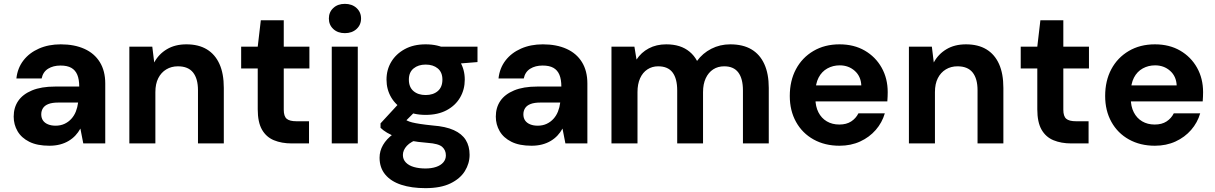

<svg xmlns="http://www.w3.org/2000/svg" viewBox="-20 -744 6305 996"><path d="M236 12Q173 12 132 -8.5Q91 -29 71 -63.5Q51 -98 51 -139Q51 -186 74.5 -220.5Q98 -255 146 -275Q194 -295 266 -295H391Q391 -332 381 -356Q371 -380 350 -392Q329 -404 294 -404Q256 -404 229.5 -387.5Q203 -371 196 -337H65Q71 -391 101.5 -430.5Q132 -470 182 -492Q232 -514 295 -514Q366 -514 418 -490.5Q470 -467 498 -421.5Q526 -376 526 -311V0H412L397 -77Q386 -57 371 -41Q356 -25 336 -13Q316 -1 291 5.5Q266 12 236 12ZM268 -92Q294 -92 314.5 -101.5Q335 -111 350 -127.5Q365 -144 373.5 -165.5Q382 -187 385 -211V-212H282Q251 -212 231.5 -204.5Q212 -197 203 -183Q194 -169 194 -151Q194 -132 203 -119Q212 -106 229 -99Q246 -92 268 -92Z M651 0V-502H770L780 -420Q803 -463 845.5 -488.5Q888 -514 947 -514Q1010 -514 1053 -488Q1096 -462 1118.5 -412Q1141 -362 1141 -288V0H1007V-276Q1007 -336 981.5 -368Q956 -400 903 -400Q869 -400 842.5 -384Q816 -368 801 -338.5Q786 -309 786 -266V0Z M1493 0Q1441 0 1401 -16.5Q1361 -33 1339 -71.5Q1317 -110 1317 -177V-389H1231V-502H1317L1333 -639H1452V-502H1585V-389H1452V-175Q1452 -141 1467 -128Q1482 -115 1518 -115H1583V0Z M1701 0V-502H1836V0ZM1769 -572Q1732 -572 1709 -593.5Q1686 -615 1686 -648Q1686 -681 1709 -702.5Q1732 -724 1769 -724Q1806 -724 1829.5 -702.5Q1853 -681 1853 -648Q1853 -615 1829.5 -593.5Q1806 -572 1769 -572Z M2187 232Q2115 232 2061.5 214.5Q2008 197 1978.5 161.5Q1949 126 1949 74Q1949 39 1967 8Q1985 -23 2019.5 -48.5Q2054 -74 2106 -92L2157 -25Q2111 -10 2090.5 12.5Q2070 35 2070 60Q2070 83 2085.5 99Q2101 115 2127.5 122.5Q2154 130 2187 130Q2218 130 2242 122Q2266 114 2279.5 98.5Q2293 83 2293 62Q2293 35 2274 18Q2255 1 2198 -3Q2147 -7 2107.5 -14.5Q2068 -22 2038.5 -32.5Q2009 -43 1988 -55.5Q1967 -68 1954 -81V-104L2061 -220L2157 -189L2032 -64L2071 -131Q2081 -124 2091.5 -118.5Q2102 -113 2118 -109Q2134 -105 2160 -101Q2186 -97 2225 -93Q2292 -88 2334 -69Q2376 -50 2396 -18Q2416 14 2416 59Q2416 104 2391.5 143.5Q2367 183 2316.5 207.5Q2266 232 2187 232ZM2188 -148Q2125 -148 2079.5 -172.5Q2034 -197 2009.5 -238.5Q1985 -280 1985 -331Q1985 -382 2009.5 -423Q2034 -464 2079.5 -489Q2125 -514 2188 -514Q2252 -514 2297.5 -489Q2343 -464 2367 -423Q2391 -382 2391 -331Q2391 -280 2367 -238.5Q2343 -197 2297.5 -172.5Q2252 -148 2188 -148ZM2188 -251Q2227 -251 2251 -271.5Q2275 -292 2275 -331Q2275 -369 2251 -389Q2227 -409 2188 -409Q2150 -409 2125.5 -389Q2101 -369 2101 -331Q2101 -292 2125 -271.5Q2149 -251 2188 -251ZM2271 -407 2249 -502H2457V-422Z M2737 12Q2674 12 2633 -8.5Q2592 -29 2572 -63.5Q2552 -98 2552 -139Q2552 -186 2575.5 -220.5Q2599 -255 2647 -275Q2695 -295 2767 -295H2892Q2892 -332 2882 -356Q2872 -380 2851 -392Q2830 -404 2795 -404Q2757 -404 2730.5 -387.5Q2704 -371 2697 -337H2566Q2572 -391 2602.5 -430.5Q2633 -470 2683 -492Q2733 -514 2796 -514Q2867 -514 2919 -490.5Q2971 -467 2999 -421.5Q3027 -376 3027 -311V0H2913L2898 -77Q2887 -57 2872 -41Q2857 -25 2837 -13Q2817 -1 2792 5.5Q2767 12 2737 12ZM2769 -92Q2795 -92 2815.5 -101.5Q2836 -111 2851 -127.5Q2866 -144 2874.5 -165.5Q2883 -187 2886 -211V-212H2783Q2752 -212 2732.5 -204.5Q2713 -197 2704 -183Q2695 -169 2695 -151Q2695 -132 2704 -119Q2713 -106 2730 -99Q2747 -92 2769 -92Z M3152 0V-502H3271L3282 -435Q3306 -472 3345.5 -493Q3385 -514 3436 -514Q3474 -514 3504 -504.5Q3534 -495 3557.5 -475.5Q3581 -456 3596 -428Q3625 -468 3670 -491Q3715 -514 3768 -514Q3834 -514 3878 -488Q3922 -462 3945 -411.5Q3968 -361 3968 -288V0H3834V-275Q3834 -336 3810 -368Q3786 -400 3737 -400Q3704 -400 3679.5 -384Q3655 -368 3641 -338Q3627 -308 3627 -266V0H3493V-275Q3493 -336 3469 -368Q3445 -400 3394 -400Q3363 -400 3338.5 -384Q3314 -368 3300.5 -338Q3287 -308 3287 -266V0Z M4335 12Q4259 12 4200.5 -20.5Q4142 -53 4109.5 -111.5Q4077 -170 4077 -246Q4077 -325 4109 -385Q4141 -445 4199.5 -479.5Q4258 -514 4335 -514Q4410 -514 4466 -481.5Q4522 -449 4553.5 -393Q4585 -337 4585 -266Q4585 -256 4584.5 -243.5Q4584 -231 4583 -218H4173V-301H4448Q4446 -348 4414 -376.5Q4382 -405 4336 -405Q4301 -405 4272 -389Q4243 -373 4226.5 -341.5Q4210 -310 4210 -262V-233Q4210 -192 4225.5 -161.5Q4241 -131 4269 -114.5Q4297 -98 4334 -98Q4371 -98 4395.5 -114Q4420 -130 4433 -156H4570Q4556 -108 4523 -70Q4490 -32 4442 -10Q4394 12 4335 12Z M4695 0V-502H4814L4824 -420Q4847 -463 4889.5 -488.5Q4932 -514 4991 -514Q5054 -514 5097 -488Q5140 -462 5162.5 -412Q5185 -362 5185 -288V0H5051V-276Q5051 -336 5025.5 -368Q5000 -400 4947 -400Q4913 -400 4886.5 -384Q4860 -368 4845 -338.5Q4830 -309 4830 -266V0Z M5537 0Q5485 0 5445 -16.5Q5405 -33 5383 -71.5Q5361 -110 5361 -177V-389H5275V-502H5361L5377 -639H5496V-502H5629V-389H5496V-175Q5496 -141 5511 -128Q5526 -115 5562 -115H5627V0Z M5971 12Q5895 12 5836.5 -20.5Q5778 -53 5745.5 -111.5Q5713 -170 5713 -246Q5713 -325 5745 -385Q5777 -445 5835.5 -479.5Q5894 -514 5971 -514Q6046 -514 6102 -481.5Q6158 -449 6189.5 -393Q6221 -337 6221 -266Q6221 -256 6220.5 -243.5Q6220 -231 6219 -218H5809V-301H6084Q6082 -348 6050 -376.5Q6018 -405 5972 -405Q5937 -405 5908 -389Q5879 -373 5862.5 -341.5Q5846 -310 5846 -262V-233Q5846 -192 5861.5 -161.5Q5877 -131 5905 -114.5Q5933 -98 5970 -98Q6007 -98 6031.5 -114Q6056 -130 6069 -156H6206Q6192 -108 6159 -70Q6126 -32 6078 -10Q6030 12 5971 12Z"/></svg>

Font: DM Sans 16pt
Style: Bold
Weight: 700
Version: Version 4.004;gftools[0.9.30]